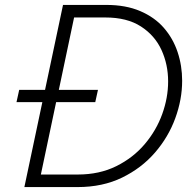

<svg xmlns="http://www.w3.org/2000/svg" viewBox="-20 -760 797 780"><path d="M79 0 152 -345H47L58 -395H163L236 -740H412Q491 -740 549.5 -715Q608 -690 645.5 -647Q683 -604 701.5 -548.5Q720 -493 720 -432Q720 -356 692 -279.5Q664 -203 609.5 -140Q555 -77 476 -38.5Q397 0 295 0ZM367 -345H208L146 -51H296Q384 -51 452.5 -85Q521 -119 568 -174.5Q615 -230 639 -296.5Q663 -363 663 -429Q663 -498 636 -557Q609 -616 552.5 -652.5Q496 -689 408 -689H281L219 -395H378Z"/></svg>

Font: Be Vietnam Pro ExtraLight
Style: Italic
Weight: 200
Italic angle: -12°
Designer: Lam Bao, Tony Le, Vietanh Nguyen
Foundry: Yellow Type Foundry
Version: Version 1.002; ttfautohint (v1.8.3)